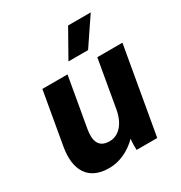

<svg xmlns="http://www.w3.org/2000/svg" viewBox="-175 -863 940 999"><g transform="rotate(-30 294.5 -364.0)"><path d="M193 11C257 11 317 -18 365 -66C362 -44 362 -15 363 0H487L578 -520H427L377 -233C363 -157 321 -109 265 -109C193 -109 186 -164 196 -223L248 -520H97L42 -206C19 -76 67 11 193 11ZM404 -576 514 -739H378L286 -576Z"/></g></svg>

Font: Fixel Text 20240404
Style: Bold Italic
Weight: 700
Width: 4
Italic angle: -10°
Designer: AlfaBravo + MacPaw
Foundry: Kyrylo Tkachov, Marchela Mozhyna, Serhii Makarenko, Maria Weinstein, Zakhar Kryvoshyya
Version: Version 1.211;Glyphs 3.2 (3225)